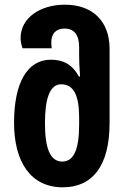

<svg xmlns="http://www.w3.org/2000/svg" viewBox="-20 -790 542 820"><path d="M248 10C377 10 448 -84 448 -265V-581C448 -701 374 -770 257 -770C151 -770 68 -713 68 -628C68 -613 71 -599 76 -584H201C200 -592 199 -600 199 -608C199 -647 219 -668 256 -668C297 -668 318 -640 318 -589V-550C318 -529 319 -503 322 -463H317C288 -517 247 -535 197 -535C97 -535 40 -437 40 -266C40 -96 113 10 248 10ZM246 -100C193 -100 172 -159 172 -265C172 -369 193 -430 241 -430C295 -430 318 -383 318 -287V-258C318 -154 296 -100 246 -100Z"/></svg>

Font: Noto Sans Georgian ExtraCondensed Bold
Style: Regular
Weight: 700
Width: 2
Designer: Monotype Design Team, Akaki Razmadze
Foundry: Google LLC
Version: Version 2.005